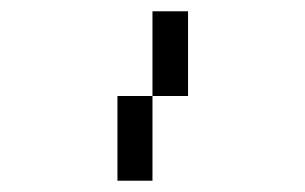

<svg xmlns="http://www.w3.org/2000/svg" viewBox="-20 -1050 540 340"><path d="M313 -1030V-880H250V-1030ZM188 -880H250V-730H188Z"/></svg>

Font: 2P VHS
Style: Regular
Weight: 400
Designer: CodeMan38
Foundry: CodeMan38
Version: Version 3.000